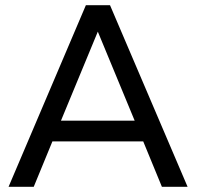

<svg xmlns="http://www.w3.org/2000/svg" viewBox="-20 -720 798 740"><path d="M532 -175 604 0H703L404 -700H311L13 0H110L182 -175ZM499 -255H215L357 -598Z"/></svg>

Font: Rookery
Style: Regular
Weight: 400
Designer: Ryan Kimball / Julieta Ulanovsky
Foundry: Motorola Mobility LLC.
Version: Version 1.0